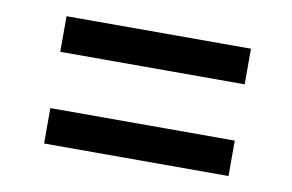

<svg xmlns="http://www.w3.org/2000/svg" viewBox="-44 -560 653 430"><g transform="rotate(10 282.5 -345.0)"><path d="M496.1 -409.2H76.7V-490.2H496.1ZM496.1 -200.7H76.7V-281.2H496.1Z"/></g></svg>

Font: Roboto2
Style: Regular
Weight: 400
Designer: Google
Foundry: Google
Version: Version 2.000981-w3; 2014; ttfautohint (v1.1) -l 5 -r 24 -G 